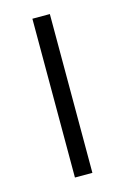

<svg xmlns="http://www.w3.org/2000/svg" viewBox="-89 -572 401 617"><g transform="rotate(-15 111.5 -264.0)"><path d="M140.6 -528.3V0H82.5V-528.3Z"/></g></svg>

Font: Vazirmatn UI FD ExtraLight
Style: Regular
Weight: 200
Designer: Saber Rastikerdar
Foundry: Saber Rastikerdar
Version: Version 33.003